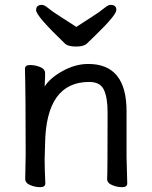

<svg xmlns="http://www.w3.org/2000/svg" viewBox="-20 -755 628 792"><path d="M421.9 -17.1Q423.8 -34.2 423.8 -293Q423.8 -351.1 408.9 -384Q394 -417 348.1 -417Q169.9 -417 166 -162.1L164.1 -97.2Q164.1 -59.1 167 1Q167 17.1 146 17.1Q125 17.1 104.5 8.5Q84 0 84 -17.1L85.9 -115.2Q85.9 -363.8 83 -471.2Q83 -486.8 104 -486.8Q125 -486.8 145.5 -478.5Q166 -470.2 166 -453.1V-439Q164.1 -411.1 164.1 -397.9Q186 -433.1 238.5 -462.2Q291 -491.2 344.2 -491.2Q502 -491.2 502 -296.9V-105L504.9 1Q504.9 17.1 483.9 17.1Q462.9 17.1 442.4 8.5Q421.9 0 421.9 -17.1ZM294.9 -563Q263.2 -563 250 -573.2Q128.9 -689 128.9 -712.9Q128.9 -734.9 152.8 -734.9Q163.1 -734.9 179 -721.4Q194.8 -708 229 -686.5Q263.2 -665 294.9 -644Q327.1 -665 360.6 -686.5Q394 -708 409.9 -721.4Q425.8 -734.9 436 -734.9Q460 -734.9 460 -713.9Q460 -692.9 372.1 -607.9Q352.1 -588.9 339.1 -575.9Q326.2 -563 294.9 -563Z"/></svg>

Font: LXGW WenKai Screen
Style: Regular
Weight: 400
Designer: LXGW / Fontworks Inc.
Foundry: LXGW / Fontworks Inc.
Version: Version 1.510;January 18,2025